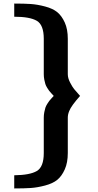

<svg xmlns="http://www.w3.org/2000/svg" viewBox="-20 -911 550 1079"><path d="M361 -250V-51Q361 3 344 41Q327 79 302 99.5Q277 120 233.5 131.5Q190 143 153 145.5Q116 148 60 148V74Q148 73 187 50Q226 27 226 -51V-250Q226 -266 229 -281Q232 -296 235 -305.5Q238 -315 245.5 -327Q253 -339 256.5 -343.5Q260 -348 270 -359Q280 -370 282 -372Q280 -374 270 -385Q260 -396 256.5 -400.5Q253 -405 245.5 -417Q238 -429 235 -438.5Q232 -448 229 -463Q226 -478 226 -494V-693Q226 -771 187 -794Q148 -817 60 -817V-891Q116 -891 153 -888.5Q190 -886 233.5 -874.5Q277 -863 302 -842.5Q327 -822 344 -784.5Q361 -747 361 -693V-494Q361 -472 374 -447Q387 -422 396.5 -410.5Q406 -399 430 -372Q380 -316 369 -287Q361 -268 361 -250Z"/></svg>

Font: Aneo
Style: Regular
Weight: 400
Designer: Anastasios Pappas
Foundry: Anastasios Pappas
Version: Version 1.000